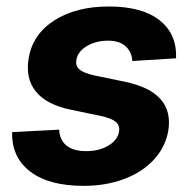

<svg xmlns="http://www.w3.org/2000/svg" viewBox="-20 -573 602 603"><path d="M533 -389.9 395.6 -381.4Q393.8 -409.8 374.5 -427.6Q355.1 -445.3 319.2 -445.3Q281.2 -445.3 252.5 -428.1Q223.7 -410.9 219.8 -384.6Q216.6 -366.5 229.2 -355.1Q241.8 -343.8 277.3 -335.9L373.2 -316.1Q528.1 -283.4 508.5 -162.3Q499.6 -110.8 462.9 -71.2Q426.1 -31.6 369 -10.5Q311.8 10.7 242.9 10.7Q133.2 10.7 74.6 -34.4Q16 -79.5 18.1 -158L165.8 -165.8Q167.6 -132.8 188.9 -115.8Q210.2 -98.7 248.6 -98.4Q290.1 -97.7 320.1 -115.6Q350.1 -133.5 354 -160.5Q356.9 -179.3 343.4 -190.5Q329.9 -201.7 295.1 -209.2L204.2 -228Q127.1 -243.6 93.2 -284.8Q59.3 -326 70 -389.9Q82.7 -465.6 150.9 -509.1Q219.1 -552.6 321.7 -552.6Q426.5 -552.6 481.2 -509.4Q535.9 -466.3 533 -389.9Z"/></svg>

Font: Karasuma Gothic
Style: Bold Italic
Weight: 700
Italic angle: 9.39998°
Designer: Rasmus Andersson / Ryoko Nishizuka
Foundry: Genbu
Version: Version 1.00